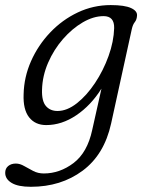

<svg xmlns="http://www.w3.org/2000/svg" viewBox="-60 -484 581 756"><path d="M377.5 2.5Q350.5 125 265.2 188.2Q180 251.5 61.5 251.5Q11 251.5 -14.2 236.2Q-39.5 221 -39.5 196.5Q-39.5 179.5 -27.8 169.8Q-16 160 2.5 160Q18.5 160 35.2 169.8Q52 179.5 70.8 189.2Q89.5 199 112.5 199Q175.5 199 229.8 157.8Q284 116.5 303 28L339.5 -135Q298 -69 240.5 -30.2Q183 8.5 122 8.5Q78.5 8.5 54.5 -22.2Q30.5 -53 33 -113Q34.5 -180.5 62.2 -243.2Q90 -306 137.5 -356Q185 -406 246.2 -435Q307.5 -464 376 -464Q431 -464 456.2 -452.2Q481.5 -440.5 479.5 -422Q478.5 -406.5 470.8 -397Q463 -387.5 459 -369.5ZM105.5 -131Q104 -86 120.8 -66.5Q137.5 -47 166.5 -47Q204 -47 242.8 -77.5Q281.5 -108 314.2 -157.2Q347 -206.5 367.5 -263.5Q388 -320.5 389.5 -373.5Q390.5 -420.5 348 -420.5Q308 -420.5 266 -396Q224 -371.5 188 -330.2Q152 -289 129.5 -237.2Q107 -185.5 105.5 -131Z"/></svg>

Font: Fraunces 9pt SuperSoft Light
Style: Italic
Weight: 300
Italic angle: -16°
Version: Version 1.000;[b76b70a41]